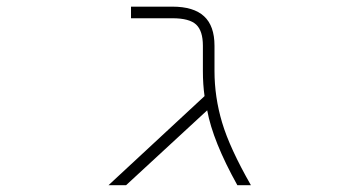

<svg xmlns="http://www.w3.org/2000/svg" viewBox="-20 -544 1040 566"><path d="M612.3 -335Q612.3 -257.8 634.8 -182.6Q657.2 -107.4 719.7 2H679.7Q607.4 -127.9 590.8 -218.8L351.6 2H299.8L583 -260.7Q578.1 -294.9 578.1 -335V-409.2Q578.1 -453.1 558.1 -471.7Q538.1 -490.2 488.3 -490.2H366.2V-524.4H488.3Q550.8 -524.4 581.5 -496.1Q612.3 -467.8 612.3 -409.2Z"/></svg>

Font: GenEi Gothic M ExtraLight
Style: Regular
Weight: 200
Designer: o_tamon (Modified); [Source Han Sans]
Ryoko NISHIZUKA  (kana & ideographs); Paul D. Hunt (Latin, Greek & Cyrillic); Wenl
Version: Version 1.1a;Original Version 1.004